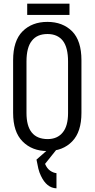

<svg xmlns="http://www.w3.org/2000/svg" viewBox="-20 -819 518 1051"><path d="M128.9 -798.8H360.4V-737.3H128.9ZM51.8 -201.2V-489.3Q51.8 -595.7 103.5 -647.5Q155.3 -699.2 239.3 -699.2Q323.2 -699.2 375 -647.5Q425.8 -595.7 425.8 -489.3V-201.2Q425.8 -96.7 375 -44.9Q324.2 7.8 239.3 7.8Q155.3 7.8 103.5 -44.9Q51.8 -96.7 51.8 -201.2ZM352.5 -200.2V-482.4Q352.5 -558.6 324.2 -595.7Q294.9 -632.8 240.2 -632.8Q182.6 -632.8 154.3 -595.7Q125 -559.6 125 -482.4V-200.2Q125 -58.6 240.2 -57.6Q293.9 -57.6 323.2 -93.8Q352.5 -128.9 352.5 -200.2ZM259.8 -15.6H289.1V0L226.6 78.1Q237.3 103.5 254.4 115.2Q271.5 127 289.1 128.9V211.9Q235.4 210 204.1 143.6Q195.3 126 189.9 104Q184.6 82 179.7 54.7Z"/></svg>

Font: Dinish Condensed
Style: Regular
Weight: 400
Width: 3
Designer: Bert Driehuis
Foundry: Playbeing
Version: Version 3.006; git-39231f3c-release